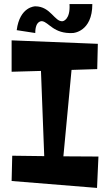

<svg xmlns="http://www.w3.org/2000/svg" viewBox="-20 -912 536 942"><path d="M291 -145 331 -569 457 -573 460 -697 37 -714V-560L181 -564L197 -146L40 -148L37 -24L456 10L463 -144ZM321 -892C326 -814 288 -808 288 -808C248 -803 229 -881 153 -881C153 -881 77 -881 62 -764L153 -750C153 -814 187 -808 187 -808C220 -803 243 -745 338 -750C338 -750 433 -755 433 -892Z"/></svg>

Font: Peralta
Style: Regular
Weight: 400
Designer: Astigmatic (AOETI)
Foundry: Astigmatic (AOETI)
Version: Version 1.000